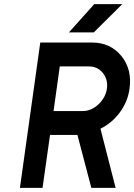

<svg xmlns="http://www.w3.org/2000/svg" viewBox="-20 -905 647 925"><path d="M312 -749H432L569 -885H434ZM268 -585H408Q450 -585 476 -553Q501 -521 495 -478Q489 -435 454 -402Q420 -370 378 -370H238ZM174 -700 76 0H185L221 -255H353L420 0H537L464 -285Q519 -312 557 -363Q596 -416 604 -478Q617 -571 565 -635Q512 -700 424 -700Z"/></svg>

Font: Unageo
Style: SemiBold-Italic
Weight: 600
Designer: Richard Sepsi
Foundry: Richard Sepsi
Version: Version 2.000